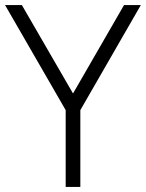

<svg xmlns="http://www.w3.org/2000/svg" viewBox="-20 -740 578 760"><path d="M240 0V-304L0 -720H66.5L269 -370L471 -720H537.5L298 -304V0Z"/></svg>

Font: Manrope ExtraLight Light
Style: Regular
Weight: 300
Version: Version 4.504